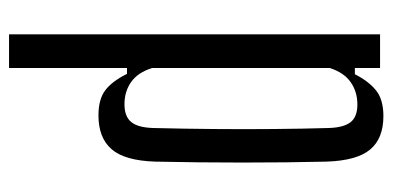

<svg xmlns="http://www.w3.org/2000/svg" viewBox="-236 -604 847 414"><g transform="rotate(-90 187.0 -396.5)"><path d="M144.3 7.2Q95.8 7.2 72 -21.5Q48.1 -50.2 46 -115.7Q45 -157.1 44.5 -202.8Q44 -248.5 44 -296Q44 -343.6 44.5 -391.3Q45 -439 46 -484.7Q48.1 -550.7 72.8 -578.9Q97.4 -607.2 145.5 -607.2Q181 -607.2 200.4 -592.1Q219.8 -577 235.2 -545.7H247.9V-800H320.4V0H247.9V-54.3H234.4Q219.4 -24.6 199.6 -8.7Q179.8 7.2 144.3 7.2ZM169.3 -48.9Q196.9 -48.9 217.5 -63.5Q238.1 -78 247.9 -108.6V-491.4Q238.1 -522.4 217.7 -536.7Q197.3 -551.1 169.7 -551.1Q143.5 -551.1 131.6 -536.8Q119.6 -522.5 118.5 -489.8Q116.8 -423.2 116.3 -357.9Q115.7 -292.5 116.3 -230.4Q116.8 -168.3 118.5 -110.2Q119.6 -77.9 131.2 -63.4Q142.7 -48.9 169.3 -48.9Z"/></g></svg>

Font: Big Shoulders Thin
Style: Regular
Weight: 100
Designer: Patric King
Foundry: XO Type Co
Version: Version 2.002